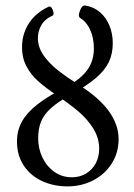

<svg xmlns="http://www.w3.org/2000/svg" viewBox="-20 -662 481 690"><path d="M41 -153.8Q41 -192.9 58.8 -225.1Q76.7 -257.3 114.5 -286.9Q152.3 -316.4 214.4 -348.1Q251 -366.7 273.9 -388.2Q296.9 -409.7 307.1 -434.1Q317.4 -458.5 317.4 -486.8Q317.4 -525.9 304.2 -554.7Q291 -583.5 269 -596.7Q263.7 -600.1 263.4 -606.7Q263.2 -613.3 267.6 -624.5Q271.5 -634.3 275.9 -638.7Q280.3 -643.1 286.6 -642.1Q317.4 -637.2 339.6 -617.9Q361.8 -598.6 373.5 -569.6Q385.3 -540.5 385.3 -506.8Q385.3 -468.8 371.1 -439Q356.9 -409.2 324.5 -381.6Q292 -354 235.4 -322.3Q189 -296.4 163.8 -273.9Q138.7 -251.5 127.9 -225.8Q117.2 -200.2 117.2 -164.1Q117.2 -128.4 132.3 -96.4Q147.5 -64.5 175 -44.7Q202.6 -24.9 238.3 -24.9Q267.6 -24.9 290 -38.8Q312.5 -52.7 324.5 -75.9Q336.4 -99.1 336.4 -127Q336.4 -166 315.2 -200.2Q293.9 -234.4 261.5 -261.7Q229 -289.1 181.6 -321.3Q141.6 -348.1 116 -371.3Q90.3 -394.5 74.7 -424.3Q59.1 -454.1 59.1 -492.2Q59.1 -526.4 71.3 -554.7Q83.5 -583 104.7 -603.8Q126 -624.5 154.3 -637.7Q159.2 -639.6 162.6 -637.2Q166 -634.8 169.4 -626.5Q172.9 -618.2 172.6 -612.8Q172.4 -607.4 168.9 -606Q141.6 -593.8 128.9 -572.3Q116.2 -550.8 116.2 -524.9Q116.2 -492.2 136.7 -462.9Q157.2 -433.6 188.7 -408.9Q220.2 -384.3 265.6 -355.5Q335.4 -311.5 370.8 -262.9Q406.2 -214.4 406.2 -162.1Q406.2 -112.8 381.3 -74Q356.4 -35.2 314.5 -13.7Q272.5 7.8 223.1 7.8Q172.9 7.8 131.3 -11.2Q89.8 -30.3 65.4 -66.9Q41 -103.5 41 -153.8Z"/></svg>

Font: Junicode Two Beta VF
Style: Regular
Weight: 400
Designer: Peter S. Baker
Foundry: Briery Creek Software
Version: Version 1.031 beta; ttfautohint (v1.8.1.43-b0c9)